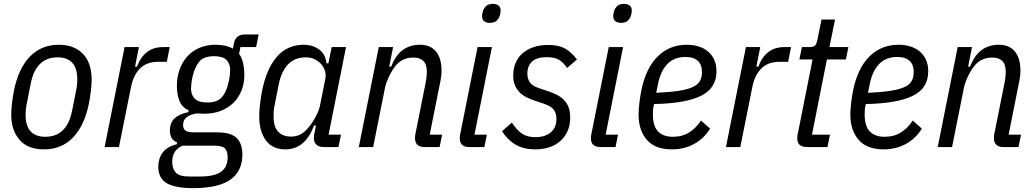

<svg xmlns="http://www.w3.org/2000/svg" viewBox="-20 -759 5341 991"><path d="M207 12Q123 12 80.5 -37.5Q38 -87 38 -167Q38 -193 42 -227Q46 -261 52 -291Q75 -405 134 -466.5Q193 -528 284 -528Q326 -528 357.5 -515Q389 -502 410.5 -478.5Q432 -455 442.5 -422Q453 -389 453 -349Q453 -323 449 -289Q445 -255 439 -225Q416 -111 357 -49.5Q298 12 207 12ZM213 -53Q270 -53 304.5 -87Q339 -121 352 -187L375 -303Q377 -315 378 -327Q379 -339 379 -348Q379 -408 352.5 -435.5Q326 -463 278 -463Q221 -463 186.5 -429Q152 -395 139 -329L116 -213Q114 -201 113 -189Q112 -177 112 -168Q112 -108 138.5 -80.5Q165 -53 213 -53Z M520 0 623 -516H697L677 -415H687Q725 -516 821 -516H856L841 -440H797Q737 -440 702.5 -405.5Q668 -371 656 -309L594 0Z M1231 39Q1231 124 1169.5 168Q1108 212 977 212Q884 212 840.5 186.5Q797 161 797 101Q797 59 820 28Q843 -3 892 -14L894 -24Q874 -32 865.5 -47.5Q857 -63 857 -86Q857 -126 881.5 -148.5Q906 -171 952 -180L954 -190Q920 -204 906.5 -237.5Q893 -271 893 -314Q893 -361 907 -400Q921 -439 946.5 -467.5Q972 -496 1009 -512Q1046 -528 1092 -528Q1147 -528 1182 -508L1188 -538Q1192 -558 1206 -569.5Q1220 -581 1244 -581H1315L1302 -516H1221L1214 -481Q1228 -462 1234.5 -434Q1241 -406 1241 -370Q1241 -329 1227 -293Q1213 -257 1186.5 -230Q1160 -203 1121.5 -187.5Q1083 -172 1035 -172Q1026 -172 1016 -172.5Q1006 -173 997 -174Q963 -169 944 -154.5Q925 -140 925 -114Q925 -93 938 -84.5Q951 -76 978 -76H1097Q1172 -76 1201.5 -47Q1231 -18 1231 39ZM1155 53Q1155 21 1141 7Q1127 -7 1089 -7H922Q896 4 882.5 24.5Q869 45 869 77Q869 112 887.5 132Q906 152 956 152H1013Q1087 152 1121 127.5Q1155 103 1155 53ZM1050 -230Q1100 -230 1124 -256Q1148 -282 1159 -331Q1164 -351 1166 -369Q1168 -387 1168 -398Q1168 -430 1149 -449.5Q1130 -469 1085 -469Q1032 -469 1009 -441.5Q986 -414 975 -368Q970 -348 968 -330Q966 -312 966 -301Q966 -269 985.5 -249.5Q1005 -230 1050 -230Z M1651 0Q1627 0 1613.5 -12Q1600 -24 1600 -47Q1600 -55 1601 -62Q1602 -69 1604 -77L1611 -111H1601Q1555 12 1453 12Q1386 12 1352 -35Q1318 -82 1318 -158Q1318 -185 1322 -220Q1326 -255 1332 -287Q1355 -404 1409 -466Q1463 -528 1548 -528Q1593 -528 1626.5 -504Q1660 -480 1665 -432H1675L1692 -516H1766L1676 -64H1740L1727 0ZM1482 -54Q1511 -54 1533 -66.5Q1555 -79 1575 -104Q1595 -129 1611 -159.5Q1627 -190 1632 -216L1660 -356Q1663 -373 1657.5 -392Q1652 -411 1639 -426.5Q1626 -442 1605.5 -452.5Q1585 -463 1559 -463Q1502 -463 1467.5 -427.5Q1433 -392 1419 -325L1396 -209Q1393 -195 1392.5 -182Q1392 -169 1392 -159Q1392 -104 1416 -79Q1440 -54 1482 -54Z M1832 0 1935 -516H2009L1989 -415H1999Q2021 -473 2058.5 -500.5Q2096 -528 2147 -528Q2202 -528 2230.5 -493Q2259 -458 2259 -394Q2259 -378 2256.5 -360Q2254 -342 2249 -320L2198 -64H2262L2249 0H2171Q2122 0 2122 -47Q2122 -55 2123 -62Q2124 -69 2126 -77L2175 -322Q2183 -360 2183 -388Q2183 -428 2164.5 -445Q2146 -462 2114 -462Q2057 -462 2023 -421Q2002 -395 1986.5 -361.5Q1971 -328 1966 -300L1906 0Z M2508 -641Q2490 -641 2479 -649.5Q2468 -658 2468 -676Q2468 -685 2472 -700Q2477 -717 2489 -728Q2501 -739 2524 -739Q2542 -739 2553 -730.5Q2564 -722 2564 -704Q2564 -695 2560 -680Q2555 -663 2543 -652Q2531 -641 2508 -641ZM2403 0Q2353 0 2353 -45Q2353 -53 2354 -60Q2355 -67 2357 -75L2445 -516H2519L2429 -64H2493L2480 0Z M2743 12Q2683 12 2641 -12.5Q2599 -37 2571 -82L2622 -126Q2647 -88 2674 -69.5Q2701 -51 2744 -51Q2792 -51 2822 -75Q2852 -99 2852 -147Q2852 -172 2839.5 -191Q2827 -210 2789 -223L2748 -237Q2726 -244 2704.5 -253.5Q2683 -263 2666.5 -278Q2650 -293 2639.5 -315Q2629 -337 2629 -370Q2629 -404 2640.5 -432.5Q2652 -461 2675 -482Q2698 -503 2732 -515Q2766 -527 2810 -527Q2861 -527 2894.5 -509.5Q2928 -492 2958 -452L2907 -408Q2891 -433 2868 -448.5Q2845 -464 2802 -464Q2751 -464 2726.5 -441.5Q2702 -419 2702 -379Q2702 -352 2715 -333.5Q2728 -315 2762 -304L2804 -290Q2831 -281 2852.5 -270.5Q2874 -260 2890 -244Q2906 -228 2914.5 -206Q2923 -184 2923 -152Q2923 -112 2909 -81.5Q2895 -51 2871 -30Q2847 -9 2814 1.5Q2781 12 2743 12Z M3185 -641Q3167 -641 3156 -649.5Q3145 -658 3145 -676Q3145 -685 3149 -700Q3154 -717 3166 -728Q3178 -739 3201 -739Q3219 -739 3230 -730.5Q3241 -722 3241 -704Q3241 -695 3237 -680Q3232 -663 3220 -652Q3208 -641 3185 -641ZM3080 0Q3030 0 3030 -45Q3030 -53 3031 -60Q3032 -67 3034 -75L3122 -516H3196L3106 -64H3170L3157 0Z M3448 12Q3361 12 3318.5 -37.5Q3276 -87 3276 -167Q3276 -193 3280 -227Q3284 -261 3290 -291Q3313 -406 3374 -467Q3435 -528 3525 -528Q3557 -528 3585 -519.5Q3613 -511 3633.5 -494Q3654 -477 3666 -451.5Q3678 -426 3678 -391Q3678 -303 3597.5 -264Q3517 -225 3356 -222Q3351 -203 3350.5 -190.5Q3350 -178 3350 -168Q3350 -108 3376.5 -80.5Q3403 -53 3453 -53Q3502 -53 3538 -76Q3574 -99 3598 -137L3645 -95Q3614 -44 3562.5 -16Q3511 12 3448 12ZM3518 -465Q3461 -465 3426 -430Q3391 -395 3377 -329L3367 -280Q3436 -283 3481.5 -290Q3527 -297 3554 -309Q3581 -321 3592 -340Q3603 -359 3603 -386Q3603 -410 3596 -425Q3589 -440 3577 -449Q3565 -458 3549.5 -461.5Q3534 -465 3518 -465Z M3727 0 3830 -516H3904L3884 -415H3894Q3932 -516 4028 -516H4063L4048 -440H4004Q3944 -440 3909.5 -405.5Q3875 -371 3863 -309L3801 0Z M4145 0Q4095 0 4095 -45Q4095 -53 4096 -60Q4097 -67 4099 -75L4174 -452H4106L4119 -516H4155Q4179 -516 4187 -524Q4195 -532 4200 -558L4220 -658H4290L4261 -516H4359L4346 -452H4248L4171 -64H4264L4251 0Z M4541 12Q4454 12 4411.5 -37.5Q4369 -87 4369 -167Q4369 -193 4373 -227Q4377 -261 4383 -291Q4406 -406 4467 -467Q4528 -528 4618 -528Q4650 -528 4678 -519.5Q4706 -511 4726.5 -494Q4747 -477 4759 -451.5Q4771 -426 4771 -391Q4771 -303 4690.5 -264Q4610 -225 4449 -222Q4444 -203 4443.5 -190.5Q4443 -178 4443 -168Q4443 -108 4469.5 -80.5Q4496 -53 4546 -53Q4595 -53 4631 -76Q4667 -99 4691 -137L4738 -95Q4707 -44 4655.5 -16Q4604 12 4541 12ZM4611 -465Q4554 -465 4519 -430Q4484 -395 4470 -329L4460 -280Q4529 -283 4574.5 -290Q4620 -297 4647 -309Q4674 -321 4685 -340Q4696 -359 4696 -386Q4696 -410 4689 -425Q4682 -440 4670 -449Q4658 -458 4642.5 -461.5Q4627 -465 4611 -465Z M4820 0 4923 -516H4997L4977 -415H4987Q5009 -473 5046.5 -500.5Q5084 -528 5135 -528Q5190 -528 5218.5 -493Q5247 -458 5247 -394Q5247 -378 5244.5 -360Q5242 -342 5237 -320L5186 -64H5250L5237 0H5159Q5110 0 5110 -47Q5110 -55 5111 -62Q5112 -69 5114 -77L5163 -322Q5171 -360 5171 -388Q5171 -428 5152.5 -445Q5134 -462 5102 -462Q5045 -462 5011 -421Q4990 -395 4974.5 -361.5Q4959 -328 4954 -300L4894 0Z"/></svg>

Font: IBM Plex Sans Cond
Style: Italic
Weight: 400
Width: 3
Italic angle: -11°
Designer: Mike Abbink, Paul van der Laan, Pieter van Rosmalen
Foundry: Bold Monday
Version: Version 1.3